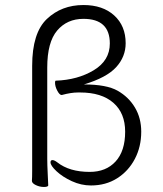

<svg xmlns="http://www.w3.org/2000/svg" viewBox="-20 -741 650 764"><path d="M108 -61V-479Q108 -610 166.5 -665.5Q225 -721 312 -721Q389 -721 434.5 -679.5Q480 -638 480 -569Q480 -515 442 -473.5Q404 -432 314 -405Q404 -405 448 -380Q492 -355 517 -313Q542 -271 542 -217Q542 -157 516.5 -108.5Q491 -60 446 -31.5Q401 -3 342 -3Q303 -3 266 -20Q229 -37 205 -59.5Q181 -82 181 -95Q181 -104 189 -104Q196 -104 208 -95Q256 -57 337 -57Q402 -57 440 -98.5Q478 -140 478 -217Q478 -291 431 -332Q384 -373 299 -373H290Q263 -373 226 -363H225Q217 -363 208 -380Q199 -397 199 -412Q199 -420 202 -420Q289 -423 353 -461.5Q417 -500 417 -568Q417 -666 312 -666Q247 -666 207.5 -619.5Q168 -573 168 -472V-109Q168 -86 170 -46Q172 -12 172 -3Q172 -1 168 1Q164 3 155 3Q138 3 122.5 -4.5Q107 -12 107 -21V-22Q108 -33 108 -61Z"/></svg>

Font: JyunsaiKaai Light
Style: Regular
Weight: 300
Designer: Fontworks Inc.
Version: Version 0.030;April 7, 2024;FontCreator 14.0.0.2901 64-bit